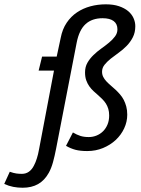

<svg xmlns="http://www.w3.org/2000/svg" viewBox="-137 -695 657 897"><path d="M146.5 -517.6Q154.3 -558.6 174.3 -588.4Q194.3 -618.2 222.7 -637.2Q251 -656.2 285.4 -665.5Q319.8 -674.8 357.4 -674.8Q393.1 -674.8 418.9 -666Q444.8 -657.2 461.7 -643.1Q478.5 -628.9 486.8 -610.4Q495.1 -591.8 495.1 -572.8Q495.1 -543 483.6 -520.8Q472.2 -498.5 454.8 -480.7Q437.5 -462.9 417.5 -448.7Q397.5 -434.6 380.1 -420.7Q362.8 -406.7 351.3 -392.3Q339.8 -377.9 339.8 -359.9Q339.8 -346.7 345.2 -335.9Q350.6 -325.2 359.6 -315.4Q368.7 -305.7 380.1 -295.9Q391.6 -286.1 403.8 -274.9Q414.1 -265.1 423.8 -253.9Q433.6 -242.7 440.9 -228.8Q448.2 -214.8 452.9 -197.5Q457.5 -180.2 457.5 -159.2Q457.5 -126 443.1 -95.2Q428.7 -64.5 403.6 -41Q378.4 -17.6 344.2 -3.4Q310.1 10.7 270.5 10.7Q238.3 10.7 215.8 4.9Q193.4 -1 171.4 -13.7L203.6 -76.2Q221.7 -65.4 238.3 -60.1Q254.9 -54.7 277.8 -54.7Q296.9 -54.7 314.2 -61.8Q331.5 -68.8 344.7 -82Q357.9 -95.2 365.5 -113.8Q373 -132.3 373 -155.3Q373 -172.9 368.9 -186.5Q364.7 -200.2 357.7 -211.2Q350.6 -222.2 341.6 -231.2Q332.5 -240.2 322.8 -249Q311.5 -258.8 300.3 -269Q289.1 -279.3 280.3 -291.7Q271.5 -304.2 265.9 -319.8Q260.3 -335.4 260.3 -356.9Q260.3 -382.3 271.5 -401.9Q282.7 -421.4 299.6 -437.7Q316.4 -454.1 335.9 -468Q355.5 -481.9 372.3 -495.8Q389.2 -509.8 400.4 -524.9Q411.6 -540 411.6 -558.1Q411.6 -583.5 393.8 -596.7Q376 -609.9 342.3 -609.9Q293 -609.9 262.9 -582.5Q232.9 -555.2 221.2 -495.6L125 0Q118.2 35.2 110.6 62.7Q103 90.3 91.3 111.8Q71.3 147.9 41 165Q10.7 182.1 -31.2 182.1Q-53.7 182.1 -75.2 178Q-96.7 173.8 -117.2 164.1L-91.3 107.4Q-73.2 113.8 -60.8 115.5Q-48.3 117.2 -34.7 117.2Q-16.1 117.2 -2 107.2Q12.2 97.2 21.5 78.6Q25.9 70.3 29.1 62.3Q32.2 54.2 35.2 44.9Q38.1 35.6 40.8 24.9Q43.5 14.2 45.9 0L115.2 -365.2H43.5L59.6 -430.7H127.9Z"/></svg>

Font: PT Astra Sans
Style: Italic
Weight: 400
Italic angle: -16°
Designer: A.Korolkova, I. Chaeva
Foundry: ParaType Ltd
Version: Version 1.001; ttfautohint (v1.6)